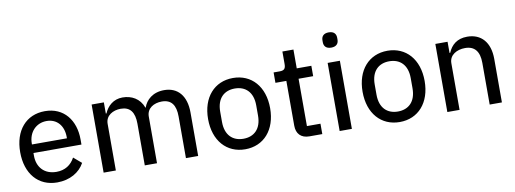

<svg xmlns="http://www.w3.org/2000/svg" viewBox="-60 -1084 3859 1438"><g transform="rotate(-10 1869.5 -365.0)"><path d="M280 12C377 12 452 -33 488 -100L428 -151C400 -98 353 -67 288 -67C195 -67 142 -129 142 -215V-236H507V-275C507 -420 425 -530 280 -530C136 -530 45 -423 45 -259C45 -95 136 12 280 12ZM280 -455C358 -455 408 -397 408 -311V-301H142V-308C142 -393 199 -455 280 -455Z M727 0V-355C727 -418 784 -449 843 -449C914 -449 947 -404 947 -317V0H1040V-355C1040 -418 1095 -449 1155 -449C1227 -449 1260 -404 1260 -317V0H1353V-331C1353 -457 1291 -530 1187 -530C1100 -530 1048 -481 1029 -425H1027C1000 -498 939 -530 870 -530C801 -530 754 -486 732 -433H727V-518H634V0Z M1710 12C1851 12 1946 -94 1946 -259C1946 -424 1851 -530 1710 -530C1569 -530 1474 -424 1474 -259C1474 -94 1569 12 1710 12ZM1710 -68C1629 -68 1573 -119 1573 -220V-298C1573 -399 1629 -450 1710 -450C1791 -450 1847 -399 1847 -298V-220C1847 -119 1791 -68 1710 -68Z M2297 0V-79H2194V-439H2305V-518H2194V-661H2110V-566C2110 -531 2099 -518 2064 -518H2018V-439H2101V-98C2101 -38 2135 0 2199 0Z M2476 -626C2515 -626 2532 -647 2532 -677V-691C2532 -721 2515 -742 2476 -742C2437 -742 2420 -721 2420 -691V-677C2420 -647 2437 -626 2476 -626ZM2429 0H2522V-518H2429Z M2885 12C3026 12 3121 -94 3121 -259C3121 -424 3026 -530 2885 -530C2744 -530 2649 -424 2649 -259C2649 -94 2744 12 2885 12ZM2885 -68C2804 -68 2748 -119 2748 -220V-298C2748 -399 2804 -450 2885 -450C2966 -450 3022 -399 3022 -298V-220C3022 -119 2966 -68 2885 -68Z M3341 0V-355C3341 -418 3400 -449 3461 -449C3534 -449 3570 -404 3570 -317V0H3663V-331C3663 -457 3598 -530 3492 -530C3414 -530 3370 -490 3346 -433H3341V-518H3248V0Z"/></g></svg>

Font: IBM Plex Devanagari Text
Style: Regular
Weight: 450
Designer: Mike Abbink, Paul van der Laan, Pieter van Rosmalen, Erin McLaughlin
Foundry: Bold Monday
Version: Version 1.0